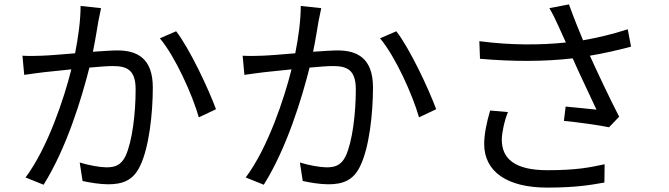

<svg xmlns="http://www.w3.org/2000/svg" viewBox="-20 -814 3040 872"><path d="M346 -787C346 -720 335 -643 321 -572C261 -567 203 -562 170 -561C139 -560 113 -559 82 -561L90 -474C116 -478 156 -483 179 -486C205 -489 253 -494 304 -499C271 -367 197 -143 96 -8L178 25C283 -143 350 -365 386 -507C429 -511 468 -514 492 -514C555 -514 596 -498 596 -408C596 -300 581 -172 550 -105C529 -62 500 -54 463 -54C436 -54 383 -63 342 -76L355 8C386 15 434 23 471 23C536 23 585 6 616 -60C657 -143 674 -299 674 -417C674 -551 601 -585 513 -585C489 -585 448 -582 402 -579C413 -632 422 -690 427 -719C431 -738 435 -759 439 -777ZM706 -640C776 -557 854 -383 883 -281L961 -318C927 -410 842 -592 780 -672Z M1346 -787C1346 -720 1335 -643 1321 -572C1261 -567 1203 -562 1170 -561C1139 -560 1113 -559 1082 -561L1090 -474C1116 -478 1156 -483 1179 -486C1205 -489 1253 -494 1304 -499C1271 -367 1197 -143 1096 -8L1178 25C1283 -143 1350 -365 1386 -507C1429 -511 1468 -514 1492 -514C1555 -514 1596 -498 1596 -408C1596 -300 1581 -172 1550 -105C1529 -62 1500 -54 1463 -54C1436 -54 1383 -63 1342 -76L1355 8C1386 15 1434 23 1471 23C1536 23 1585 6 1616 -60C1657 -143 1674 -299 1674 -417C1674 -551 1601 -585 1513 -585C1489 -585 1448 -582 1402 -579C1413 -632 1422 -690 1427 -719C1431 -738 1435 -759 1439 -777ZM1706 -640C1776 -557 1854 -383 1883 -281L1961 -318C1927 -410 1842 -592 1780 -672Z M2206 -312C2190 -258 2179 -203 2179 -160C2179 -36 2281 38 2465 38C2596 38 2663 26 2725 15L2726 -68C2656 -53 2597 -41 2466 -41C2318 -41 2259 -93 2259 -180C2259 -210 2271 -267 2287 -305ZM2831 -681C2763 -659 2696 -643 2628 -631C2606 -684 2588 -728 2564 -794L2475 -777C2491 -750 2500 -731 2517 -694L2550 -621C2436 -609 2301 -608 2157 -627L2160 -547C2311 -534 2453 -534 2581 -549C2611 -480 2661 -377 2689 -316C2656 -319 2587 -327 2549 -330L2541 -265C2605 -259 2703 -245 2746 -236L2792 -284C2749 -367 2695 -482 2659 -561C2720 -571 2785 -586 2846 -602Z"/></svg>

Font: Noto Sans Mono CJK SC Regular
Style: Regular
Weight: 400
Designer: Ryoko NISHIZUKA (kana & ideographs); Paul D. Hunt (Latin, Greek & Cyrillic); Wenlong ZHANG (bopomofo); Sandoll Communica
Foundry: Adobe Systems Incorporated
Version: Version 1.005;PS 1.005;hotconv 1.0.96;makeotf.lib2.5.65012